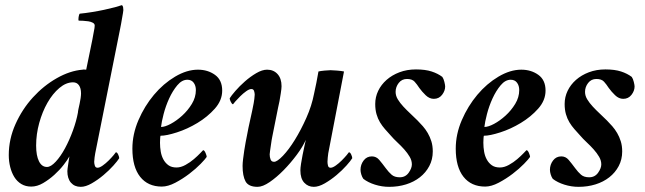

<svg xmlns="http://www.w3.org/2000/svg" viewBox="-20 -717 2501 744"><path d="M162 -70Q177 -70 196 -90.5Q215 -111 232 -142.5Q249 -174 262.5 -211Q276 -248 282 -281Q282 -285 284 -294.5Q286 -304 288.5 -315Q291 -326 292.5 -337Q294 -348 294 -355Q294 -375 286 -386.5Q278 -398 263 -398Q236 -398 210 -376Q184 -354 164 -319Q144 -284 132 -240.5Q120 -197 120 -153Q120 -114 131 -92Q142 -70 162 -70ZM101 6Q79 6 62.5 -4Q46 -14 35.5 -31Q25 -48 19.5 -70Q14 -92 14 -116Q14 -178 40 -236Q66 -294 107.5 -339.5Q149 -385 200 -414Q251 -443 300 -447Q303 -448 307 -447.5Q311 -447 314 -447Q317 -461 321 -481Q325 -501 329 -520Q333 -541 338 -564Q340 -578 343.5 -594Q347 -610 347 -618Q347 -625 339.5 -629Q332 -633 322 -634.5Q312 -636 301.5 -636.5Q291 -637 285 -637Q283 -640 284.5 -650.5Q286 -661 289 -664Q310 -666 335 -670Q360 -674 383.5 -679Q407 -684 425.5 -689Q444 -694 452 -697Q456 -695 457 -689Q458 -683 458 -678Q458 -675 456.5 -666.5Q455 -658 453 -646.5Q451 -635 449 -623.5Q447 -612 445 -603L349 -123Q348 -120 346.5 -107Q345 -94 345 -90Q345 -83 347.5 -75Q350 -67 358 -67Q366 -67 378 -75.5Q390 -84 401 -95Q412 -106 420 -115.5Q428 -125 429 -127Q434 -127 438 -118Q442 -109 442 -104Q436 -94 419.5 -75.5Q403 -57 381 -38.5Q359 -20 335.5 -6.5Q312 7 293 7Q269 7 255 -9Q241 -25 241 -54Q241 -57 242 -65Q243 -73 244.5 -82Q246 -91 247 -99Q248 -107 249 -111Q242 -98 226.5 -78Q211 -58 190.5 -39.5Q170 -21 147 -7.5Q124 6 101 6Z M604 -225Q619 -225 641.5 -237Q664 -249 686 -269Q708 -289 723.5 -314.5Q739 -340 739 -368Q739 -385 730.5 -396.5Q722 -408 706 -408Q685 -408 667 -386.5Q649 -365 635.5 -335.5Q622 -306 614 -275Q606 -244 604 -225ZM747 -447Q785 -447 813 -427Q841 -407 841 -366Q841 -328 812.5 -296Q784 -264 745 -240.5Q706 -217 665.5 -204Q625 -191 602 -191Q601 -189 600.5 -178.5Q600 -168 600 -164Q600 -146 603 -129Q606 -112 613.5 -98.5Q621 -85 633 -76.5Q645 -68 664 -68Q681 -68 699 -78Q717 -88 731.5 -100.5Q746 -113 756 -123.5Q766 -134 767 -135Q772 -135 776.5 -124.5Q781 -114 781 -109Q776 -101 757.5 -82Q739 -63 713.5 -43.5Q688 -24 659.5 -9Q631 6 607 6Q553 6 523 -32Q493 -70 493 -141Q493 -197 516.5 -251.5Q540 -306 576.5 -349.5Q613 -393 658.5 -420Q704 -447 747 -447Z M1144 -57Q1144 -66 1146.5 -82.5Q1149 -99 1152.5 -116.5Q1156 -134 1159.5 -150Q1163 -166 1165 -175Q1153 -148 1129.5 -116.5Q1106 -85 1079 -57.5Q1052 -30 1025 -11.5Q998 7 978 7Q943 7 931.5 -14Q920 -35 920 -74Q920 -85 922 -101Q924 -117 926.5 -134Q929 -151 932 -166.5Q935 -182 937 -192Q942 -220 950 -255Q958 -290 963 -317Q964 -321 965.5 -333.5Q967 -346 967 -350Q967 -357 964.5 -364.5Q962 -372 954 -372Q946 -372 934 -363.5Q922 -355 911 -344Q900 -333 892 -324Q884 -315 883 -313Q879 -313 874.5 -322Q870 -331 870 -336Q876 -346 892 -364.5Q908 -383 929 -401.5Q950 -420 973 -433.5Q996 -447 1015 -447Q1040 -447 1055.5 -430Q1071 -413 1071 -383Q1071 -374 1068 -355Q1065 -336 1063 -325Q1062 -321 1057.5 -299.5Q1053 -278 1048 -252Q1042 -223 1035 -187Q1034 -183 1032.5 -173.5Q1031 -164 1029.5 -153Q1028 -142 1026.5 -132.5Q1025 -123 1025 -119Q1025 -108 1028.5 -99Q1032 -90 1042 -90Q1054 -90 1076.5 -113.5Q1099 -137 1122.5 -175Q1146 -213 1167 -260Q1188 -307 1197 -354Q1201 -372 1206 -396.5Q1211 -421 1214 -440Q1222 -442 1237.5 -443.5Q1253 -445 1261 -445Q1269 -445 1286.5 -443.5Q1304 -442 1313 -440L1252 -123Q1251 -118 1250 -106Q1249 -94 1249 -90Q1249 -83 1251 -75Q1253 -67 1261 -67Q1269 -67 1281 -75.5Q1293 -84 1304 -95Q1315 -106 1323 -115.5Q1331 -125 1332 -127Q1337 -127 1341 -118Q1345 -109 1345 -104Q1339 -94 1322.5 -75.5Q1306 -57 1284 -38.5Q1262 -20 1238.5 -6.5Q1215 7 1196 7Q1174 7 1159 -9Q1144 -25 1144 -57Z M1592 -448Q1628 -448 1652.5 -440Q1677 -432 1694 -419Q1699 -412 1702 -399.5Q1705 -387 1705 -382Q1705 -365 1693 -349.5Q1681 -334 1661 -334Q1644 -334 1629.5 -348Q1615 -362 1605 -376Q1596 -390 1586.5 -400.5Q1577 -411 1557 -411Q1537 -411 1525 -395.5Q1513 -380 1513 -361Q1513 -346 1521.5 -332Q1530 -318 1543 -304Q1556 -290 1570.5 -276.5Q1585 -263 1598 -250Q1608 -240 1618.5 -228Q1629 -216 1637.5 -201.5Q1646 -187 1651.5 -169.5Q1657 -152 1657 -130Q1657 -99 1643.5 -73.5Q1630 -48 1607 -30Q1584 -12 1553.5 -2.5Q1523 7 1488 7Q1460 7 1433 -1.5Q1406 -10 1388 -24Q1383 -31 1380 -41Q1377 -51 1377 -59Q1377 -79 1389 -95Q1401 -111 1421 -111Q1438 -111 1449.5 -97.5Q1461 -84 1475 -65Q1486 -50 1497.5 -40Q1509 -30 1529 -30Q1551 -30 1563.5 -47.5Q1576 -65 1576 -80Q1576 -95 1567.5 -109.5Q1559 -124 1546.5 -138Q1534 -152 1519.5 -165.5Q1505 -179 1493 -193Q1482 -205 1471.5 -217Q1461 -229 1452.5 -243Q1444 -257 1439 -274.5Q1434 -292 1434 -314Q1434 -341 1445.5 -365Q1457 -389 1478 -407.5Q1499 -426 1528 -437Q1557 -448 1592 -448Z M1857 -225Q1872 -225 1894.5 -237Q1917 -249 1939 -269Q1961 -289 1976.5 -314.5Q1992 -340 1992 -368Q1992 -385 1983.5 -396.5Q1975 -408 1959 -408Q1938 -408 1920 -386.5Q1902 -365 1888.5 -335.5Q1875 -306 1867 -275Q1859 -244 1857 -225ZM2000 -447Q2038 -447 2066 -427Q2094 -407 2094 -366Q2094 -328 2065.5 -296Q2037 -264 1998 -240.5Q1959 -217 1918.5 -204Q1878 -191 1855 -191Q1854 -189 1853.5 -178.5Q1853 -168 1853 -164Q1853 -146 1856 -129Q1859 -112 1866.5 -98.5Q1874 -85 1886 -76.5Q1898 -68 1917 -68Q1934 -68 1952 -78Q1970 -88 1984.5 -100.5Q1999 -113 2009 -123.5Q2019 -134 2020 -135Q2025 -135 2029.5 -124.5Q2034 -114 2034 -109Q2029 -101 2010.5 -82Q1992 -63 1966.5 -43.5Q1941 -24 1912.5 -9Q1884 6 1860 6Q1806 6 1776 -32Q1746 -70 1746 -141Q1746 -197 1769.5 -251.5Q1793 -306 1829.5 -349.5Q1866 -393 1911.5 -420Q1957 -447 2000 -447Z M2326 -448Q2362 -448 2386.5 -440Q2411 -432 2428 -419Q2433 -412 2436 -399.5Q2439 -387 2439 -382Q2439 -365 2427 -349.5Q2415 -334 2395 -334Q2378 -334 2363.5 -348Q2349 -362 2339 -376Q2330 -390 2320.5 -400.5Q2311 -411 2291 -411Q2271 -411 2259 -395.5Q2247 -380 2247 -361Q2247 -346 2255.5 -332Q2264 -318 2277 -304Q2290 -290 2304.5 -276.5Q2319 -263 2332 -250Q2342 -240 2352.5 -228Q2363 -216 2371.5 -201.5Q2380 -187 2385.5 -169.5Q2391 -152 2391 -130Q2391 -99 2377.5 -73.5Q2364 -48 2341 -30Q2318 -12 2287.5 -2.5Q2257 7 2222 7Q2194 7 2167 -1.5Q2140 -10 2122 -24Q2117 -31 2114 -41Q2111 -51 2111 -59Q2111 -79 2123 -95Q2135 -111 2155 -111Q2172 -111 2183.5 -97.5Q2195 -84 2209 -65Q2220 -50 2231.5 -40Q2243 -30 2263 -30Q2285 -30 2297.5 -47.5Q2310 -65 2310 -80Q2310 -95 2301.5 -109.5Q2293 -124 2280.5 -138Q2268 -152 2253.5 -165.5Q2239 -179 2227 -193Q2216 -205 2205.5 -217Q2195 -229 2186.5 -243Q2178 -257 2173 -274.5Q2168 -292 2168 -314Q2168 -341 2179.5 -365Q2191 -389 2212 -407.5Q2233 -426 2262 -437Q2291 -448 2326 -448Z"/></svg>

Font: Vermiglione SemiBold
Style: Italic
Weight: 600
Italic angle: -11°
Version: Version 1.000